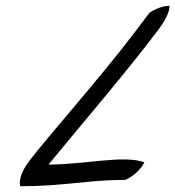

<svg xmlns="http://www.w3.org/2000/svg" viewBox="-20 -628 607 665"><path d="M81 -70C53 -33 45 -2 50 17C203 17 285 -5 414 -5C437 -14 469 -41 480 -66C406 -92 275 -58 148 -58C270 -207 412 -371 527 -523C554 -559 568 -589 567 -608C545 -608 517 -597 498 -584L448 -518C331 -363 138 -146 81 -70Z"/></svg>

Font: Snowfall
Style: SuperObl
Weight: 400
Designer: Jasper
Foundry: Cannot Into Space Fonts
Version: Version 0.9